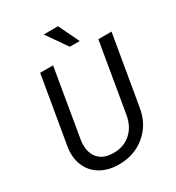

<svg xmlns="http://www.w3.org/2000/svg" viewBox="-212 -1027 1066 1165"><g transform="rotate(-30 320.5 -445.0)"><path d="M50.3 0ZM640.6 -710.9 558.6 -230Q542 -119.1 462.9 -53.5Q383.8 12.2 272 10.3Q202.1 8.8 150.6 -21.2Q99.1 -51.3 74.7 -105.7Q50.3 -160.2 58.6 -229.5L140.6 -710.9H231L149.4 -229Q141.1 -154.3 174.8 -111.6Q208.5 -68.8 276.9 -66.9Q351.1 -64 402.1 -107.2Q453.1 -150.4 466.3 -228.5L548.3 -710.9ZM444.8 -757.8H375.5L275.4 -901.4H375.5Z"/></g></svg>

Font: Roboto
Style: Italic
Weight: 400
Italic angle: -12°
Designer: Google
Version: Version 2.134; 2016; ttfautohint (v1.6)